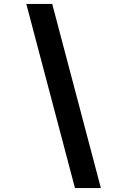

<svg xmlns="http://www.w3.org/2000/svg" viewBox="-20 -820 641 982"><path d="M363.5 142 114.5 -800H247L496 142Z"/></svg>

Font: Trispace Expanded SemiBold
Style: Regular
Weight: 600
Width: 7
Designer: Tyler Finck
Foundry: Etcetera Type Company
Version: Version 1.210; ttfautohint (v1.8.3)